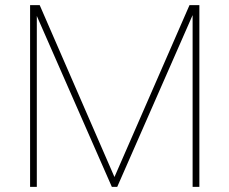

<svg xmlns="http://www.w3.org/2000/svg" viewBox="-20 -731 897 751"><path d="M97.7 -710.9C97.7 -710.9 97.7 0 97.7 0C97.7 0 124 0 124 0C124 0 124 -668.5 124 -668.5C124 -668.5 417.5 0 417.5 0C417.5 0 438.5 0 438.5 0C438.5 0 733.4 -671.9 733.4 -671.9C733.4 -671.9 733.4 0 733.4 0C733.4 0 759.8 0 759.8 0C759.8 0 759.8 -710.9 759.8 -710.9C759.8 -710.9 721.2 -710.9 721.2 -710.9C721.2 -710.9 427.7 -38.6 427.7 -38.6C427.7 -38.6 135.3 -710.9 135.3 -710.9C135.3 -710.9 97.7 -710.9 97.7 -710.9Z"/></svg>

Font: WOX
Style: Regular
Weight: 500
Designer: Google
Foundry: ""
Version: ""